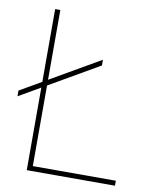

<svg xmlns="http://www.w3.org/2000/svg" viewBox="-83 -791 690 854"><g transform="rotate(10 261.5 -364.0)"><path d="M96.7 -727.5H120.1V-22.5H495.1V0H96.7ZM-1 -342.3 345.2 -542.5V-516.6L-1 -316.4Z"/></g></svg>

Font: Intratopia Thin
Style: Regular
Weight: 100
Designer: Rasmus Andersson
Foundry: rsms
Version: Version 3.000;Glyphs 3.2.3 (3260)